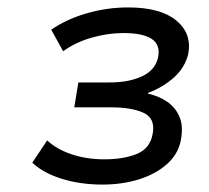

<svg xmlns="http://www.w3.org/2000/svg" viewBox="-20 -730 563 517"><path d="M256 -233Q195 -233 145 -249Q95 -265 67 -292L107 -352Q131 -329 171.5 -315Q212 -301 261 -301Q313 -301 348.5 -315.5Q384 -330 391 -369Q399 -411 367 -426Q335 -441 278 -441H180L191 -508H275Q328 -508 363.5 -525Q399 -542 406 -577Q412 -610 388 -625.5Q364 -641 312 -641Q270 -641 226.5 -628.5Q183 -616 150 -592L118 -650Q158 -678 213 -694Q268 -710 325 -710Q412 -710 454.5 -675Q497 -640 487 -585Q478 -548 448.5 -521.5Q419 -495 379 -480L378 -478Q409 -471 431 -455.5Q453 -440 463.5 -415Q474 -390 467 -353Q460 -315 429.5 -288Q399 -261 354 -247Q309 -233 256 -233Z"/></svg>

Font: Nunito Sans 7pt SemiExpanded Medium
Style: Italic
Weight: 500
Width: 6
Italic angle: -9°
Designer: Vernon Adams
Foundry: Vernon Adams
Version: Version 3.101;gftools[0.9.27]